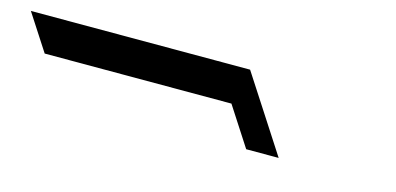

<svg xmlns="http://www.w3.org/2000/svg" viewBox="-200 -502 895 434"><g transform="rotate(15 247.5 -285.0)"><path d="M325 -288 383.9 -197H459.9L401 -288L345.9 -373H269.9H-167.1L-112 -288Z"/></g></svg>

Font: Hussar
Style: BdOpOblSeven
Weight: 700
Foundry: Cannot Into Space Fonts
Version: Version 2.00